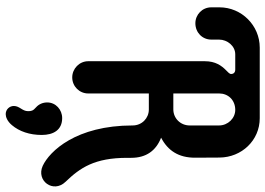

<svg xmlns="http://www.w3.org/2000/svg" viewBox="-152 -552 952 689"><g transform="rotate(90 324.5 -208.0)"><path d="M373.5 -265.6C404.8 -265.6 430.7 -240.7 430.7 -207.5C430.7 -4.4 523.4 90.8 575.7 115.2C629.4 139.6 675.3 77.1 632.8 33.2C582.5 -19 546.9 -70.8 546.9 -188V-202.1C546.9 -256.3 521 -291.5 474.6 -309.6C520.5 -333.5 546.9 -372.1 546.4 -432.6L545.9 -519C545.4 -598.6 484.4 -663.6 404.8 -663.6H151.4C71.8 -663.6 6.8 -598.6 6.8 -519V-489.7C6.8 -457.5 32.7 -432.6 64 -432.6C97.2 -432.6 122.6 -457.5 122.6 -489.7V-517.6C122.6 -547.9 146 -575.7 175.3 -575.7H230.5C242.7 -575.7 246.1 -566.9 246.1 -561C246.1 -555.2 239.3 -549.3 233.4 -543.5C215.8 -526.4 200.2 -504.4 200.2 -466.8V-47.9C200.2 -16.6 226.6 9.3 258.3 9.3C290.5 9.3 315.9 -16.6 315.9 -47.9V-265.6ZM315.9 -518.1C315.9 -549.8 338.9 -575.2 374 -575.7C404.8 -576.2 430.7 -549.3 430.7 -517.6V-412.1C430.7 -379.4 405.3 -353.5 373 -353.5H315.9ZM365.7 139.2C378.4 149.9 379.4 156.7 379.4 168C379.4 188.5 360.8 198.2 360.8 218.8C360.8 234.4 373 248 390.1 248C399.9 248 415.5 242.7 429.7 225.6C452.1 199.2 464.8 162.1 464.8 118.7C464.8 76.7 446.8 45.4 404.3 45.4C374 45.4 348.1 68.4 348.1 99.1C348.1 114.3 354 128.9 365.7 139.2Z"/></g></svg>

Font: Supermercado One
Style: Regular
Weight: 400
Designer: James Grieshaber
Foundry: James Grieshaber
Version: Version 1.002